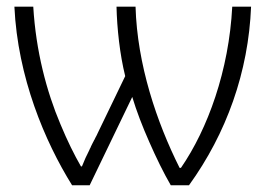

<svg xmlns="http://www.w3.org/2000/svg" viewBox="-20 -552 793 572"><path d="M671.9 -532.2C662.1 -342.3 599.1 -168 519 -51.8H515.1C446.8 -188 388.7 -359.9 383.8 -532.2H327.1C328.6 -467.8 336.9 -390.1 353 -325.2L272.9 -159.2C270.5 -154.8 268.6 -150.4 266.6 -146L265.6 -144.5C265.6 -144 265.6 -144 265.1 -144L264.6 -142.1L264.2 -141.6L263.2 -139.6C262.7 -139.2 262.7 -138.2 262.2 -137.2L260.3 -134.3C259.8 -132.8 259.3 -131.8 258.8 -130.9L257.8 -129.4C255.4 -125 253.4 -120.1 251 -115.7L250.5 -114.3C250 -112.8 249.5 -111.8 249 -110.8L247.1 -107.9V-106.9C238.3 -89.8 230.5 -72.8 224.1 -56.2H221.2C201.2 -90.8 180.7 -132.3 160.2 -181.6C118.7 -279.3 86.9 -399.9 79.1 -532.2H22.9C32.7 -321.8 113.3 -130.9 194.8 0H247.1L374 -263.2C386.7 -221.2 403.8 -176.3 424.8 -128.9C445.8 -81.1 466.8 -38.1 488.8 0H543C654.8 -154.8 720.2 -337.4 728 -532.2Z"/></svg>

Font: Noto Reveo Sans
Style: Regular
Weight: 300
Designer: Monotype Design Team
Foundry: Monotype Imaging Inc.
Version: Version 2.007